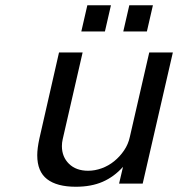

<svg xmlns="http://www.w3.org/2000/svg" viewBox="-20 -700 679 732"><path d="M122 -108Q122 -134 130 -171L205 -500H295L219 -169Q216 -156 216 -143Q216 -102 243 -75.5Q270 -49 316 -49Q342 -49 368 -58.5Q394 -68 415.5 -85.5Q437 -103 453 -126.5Q469 -150 475 -178L549 -500H639L524 0H434L449 -64Q415 -26 371.5 -7Q328 12 269 12Q197 12 159.5 -17Q122 -46 122 -108ZM450 -580 473 -680H563L540 -580ZM290 -580 313 -680H403L380 -580Z"/></svg>

Font: Perun
Style: Italic
Weight: 400
Italic angle: -12°
Foundry: Copyright (c) Stefan Peev, Context Ltd, 2016
Version: Version 1.027